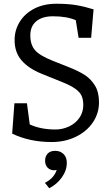

<svg xmlns="http://www.w3.org/2000/svg" viewBox="-20 -749 593 1026"><path d="M45 -35 57 -197H124L139 -84Q198 -57 276 -57Q314 -57 348.5 -73Q383 -89 404 -119Q425 -149 425 -187Q425 -217 416 -237Q407 -257 382.5 -274.5Q358 -292 311 -311L202 -355Q133 -383 95.5 -426Q58 -469 58 -535Q58 -588 85.5 -632.5Q113 -677 163.5 -703Q214 -729 282 -729Q343 -729 387.5 -721.5Q432 -714 480 -699L467 -547H400L385 -641Q337 -662 263 -662Q206 -662 174 -635.5Q142 -609 142 -560Q142 -510 167 -481Q192 -452 260 -425L343 -392Q397 -371 431 -349.5Q465 -328 487 -292.5Q509 -257 509 -202Q509 -143 476 -94.5Q443 -46 385 -18Q327 10 256 10Q138 10 45 -35ZM337 121Q337 162 310.5 199Q284 236 243 257L220 228Q269 203 283 159Q275 161 271 161Q248 161 234.5 147Q221 133 221 110Q221 86 235 71.5Q249 57 275 57Q302 57 319.5 74Q337 91 337 121Z"/></svg>

Font: Enriqueta
Style: Regular
Weight: 400
Designer: Viviana Monsalve, Gustavo Ibarra
Foundry: 72Puntos
Version: Version 2.000